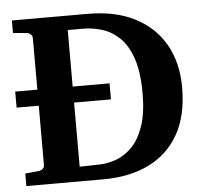

<svg xmlns="http://www.w3.org/2000/svg" viewBox="-50 -723 823 775"><g transform="rotate(-5 362.0 -335.5)"><path d="M14.2 -318.8V-383.8H396.5V-318.8ZM687 -342.8Q687 -228 643.8 -152.1Q600.6 -76.2 522.2 -38.1Q443.8 0 337.9 0H25.9V-50.8L81.1 -56.2Q89.8 -57.1 96.9 -62.7Q104 -68.4 104 -78.1V-592.8Q104 -602.5 96.9 -608.4Q89.8 -614.3 81.1 -615.2L25.9 -620.1V-670.9H332Q446.3 -670.9 525.4 -629.6Q604.5 -588.4 645.8 -514.4Q687 -440.4 687 -342.8ZM525.9 -332Q525.9 -418.5 507.1 -473.4Q488.3 -528.3 456.8 -558.6Q425.3 -588.9 387 -600.8Q348.6 -612.8 310.1 -612.8H247.1V-59.1L330.1 -61Q362.3 -62 396.5 -74.5Q430.7 -86.9 460.2 -116.9Q489.7 -147 507.8 -199.5Q525.9 -252 525.9 -332Z"/></g></svg>

Font: Charis
Style: Bold
Weight: 700
Designer: Walt Agee, Miriam Martin, Annie Olsen, Victor Gaultney, Lorna Priest, Alan Ward, Bob Hallissy, Martin Hosken, Sharon Cor
Foundry: SIL Global
Version: Version 7.000